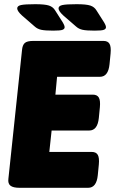

<svg xmlns="http://www.w3.org/2000/svg" viewBox="-20 -895 548 915"><path d="M73 0Q43 0 30 -10Q17 -20 20 -43L85 -657Q87 -680 98 -690Q109 -700 139 -700H473Q494 -700 502 -686Q510 -672 507 -640L502 -589Q496 -529 456 -529H252L244 -444H422Q443 -444 451 -430Q459 -416 456 -384L451 -333Q445 -273 405 -273H226L215 -171H417Q438 -171 446 -157Q454 -143 451 -111L446 -60Q440 0 400 0ZM234 -749Q195 -749 176.5 -753Q158 -757 145 -769L85 -821Q62 -842 62 -855Q62 -867 80.5 -871Q99 -875 148 -875Q194 -875 213.5 -868.5Q233 -862 243 -845L278 -790Q284 -780 286 -774.5Q288 -769 288 -765Q288 -757 278 -753Q268 -749 234 -749ZM431 -749Q392 -749 373.5 -753Q355 -757 342 -769L282 -821Q259 -842 259 -855Q259 -867 277.5 -871Q296 -875 345 -875Q391 -875 410.5 -868.5Q430 -862 440 -845L475 -790Q481 -780 483 -774.5Q485 -769 485 -765Q485 -757 475 -753Q465 -749 431 -749Z"/></svg>

Font: Asap Semi Condensed Semi Condensed Black
Style: Italic
Weight: 900
Width: 4
Italic angle: -6°
Designer: Pablo Cosgaya
Foundry: Omnibus-Type
Version: Version 3.001; ttfautohint (v1.8.4.7-5d5b)